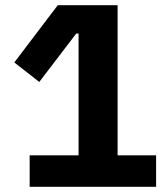

<svg xmlns="http://www.w3.org/2000/svg" viewBox="-20 -718 640 738"><path d="M580 0H94V-121H282V-589H273L131 -403L35 -478L202 -698H432V-121H580Z"/></svg>

Font: IBM Plex Sans Var
Style: Regular
Weight: 400
Designer: Mike Abbink, Paul van der Laan, Pieter van Rosmalen
Foundry: Bold Monday
Version: Version 3.000